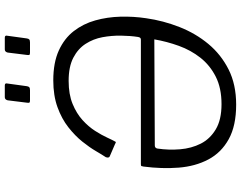

<svg xmlns="http://www.w3.org/2000/svg" viewBox="-122 -872 1004 800"><g transform="rotate(-90 380.0 -472.0)"><path d="M432 -943 421 -863Q420 -855 416.5 -852Q413 -849 404 -849H362Q354 -849 352.5 -851.5Q351 -854 352 -861L362 -942Q365 -954 375 -954H424Q435 -954 432 -943ZM631 -943 620 -863Q619 -855 615.5 -852Q612 -849 603 -849H561Q553 -849 551.5 -851.5Q550 -854 551 -861L561 -942Q564 -954 574 -954H623Q634 -954 631 -943ZM626 -399Q631 -431 631.5 -470Q632 -509 625 -547Q618 -585 597.5 -617Q577 -649 539.5 -668.5Q502 -688 443 -688Q387 -688 347 -671.5Q307 -655 279.5 -630Q252 -605 234.5 -577.5Q217 -550 206.5 -527Q196 -504 189 -492Q187 -491 185 -492Q183 -493 179 -495L128 -517Q121 -520 125 -533Q135 -548 150.5 -574.5Q166 -601 190 -631Q214 -661 249.5 -689Q285 -717 333.5 -734.5Q382 -752 445 -752Q519 -752 569.5 -729Q620 -706 650.5 -666.5Q681 -627 695 -577Q709 -527 710.5 -472.5Q712 -418 704 -365Q694 -294 667.5 -226.5Q641 -159 597 -106Q553 -53 490.5 -21.5Q428 10 344 10Q256 10 200 -21Q144 -52 115.5 -106Q87 -160 81.5 -229.5Q76 -299 86 -376Q87 -382 88 -384.5Q89 -387 96 -387H615Q620 -387 622.5 -390Q625 -393 626 -399ZM174 -329Q163 -329 161 -318Q154 -271 158 -223.5Q162 -176 181.5 -137.5Q201 -99 241 -75Q281 -51 346 -51Q413 -51 460.5 -75Q508 -99 539.5 -139Q571 -179 589 -229Q607 -279 616 -331Z"/></g></svg>

Font: Libre Franklin Light
Style: Italic
Weight: 300
Italic angle: -8°
Designer: Pablo Impallari, Rodrigo Fuenzalida, Nhung Nguyen
Foundry: Impallari Type
Version: Version 3.000